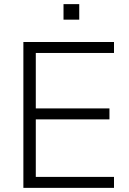

<svg xmlns="http://www.w3.org/2000/svg" viewBox="-20 -908 625 928"><path d="M93 0V-705H531V-652H153V-384H509V-331H153V-53H531V0ZM287 -813V-888H363V-813Z"/></svg>

Font: Mulish ExtraLight Light
Style: Regular
Weight: 300
Version: Version 3.603